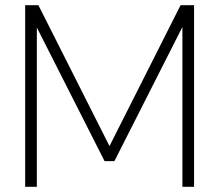

<svg xmlns="http://www.w3.org/2000/svg" viewBox="-20 -720 845 740"><path d="M77 0V-700H128L402 -157L676 -700H728V0H683V-616L421 -99H383L122 -614V0Z"/></svg>

Font: DM Sans 18pt ExtraLight
Style: Regular
Weight: 250
Designer: Colophon Foundry, Jonny Pinhorn
Foundry: Colophon Foundry
Version: Version 4.004;gftools[0.9.30]